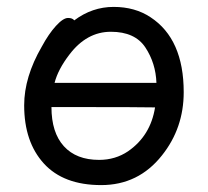

<svg xmlns="http://www.w3.org/2000/svg" viewBox="-20 -512 602 556"><path d="M273 24Q164 24 107 -38.5Q50 -101 50 -207Q50 -289 101 -377Q121 -414 142 -437Q163 -460 177 -460Q190 -460 195 -453Q247 -492 309 -492Q371 -492 416 -462Q512 -399 512 -245Q512 -141 449 -62Q381 24 273 24ZM433 -272Q431 -329 401 -374.5Q371 -420 301 -420Q231 -420 181 -354Q148 -311 138 -272ZM267 -49Q314 -49 351 -74Q416 -119 429 -201Q410 -202 129 -202Q129 -128 165 -88.5Q201 -49 267 -49Z"/></svg>

Font: LXGW WenKai Lite Medium
Style: Regular
Weight: 500
Designer: LXGW / Fontworks Inc.
Foundry: LXGW / Fontworks Inc.
Version: Version 1.511; March 25, 2025